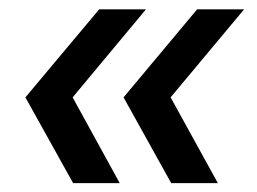

<svg xmlns="http://www.w3.org/2000/svg" viewBox="-20 -505 564 421"><path d="M355.4 -103.5 250.9 -291.5 412.3 -484.6H515.3L354.1 -291.5L457.7 -103.5ZM140.3 -103.5 35.7 -291.5 197.5 -484.6H300.1L139.3 -291.5L242.5 -103.5Z"/></svg>

Font: Alumni Sans SC Thin
Style: Italic
Weight: 100
Italic angle: -8°
Designer: Robert E. Leuschke
Foundry: Robert E. Leuschke
Version: Version 1.016